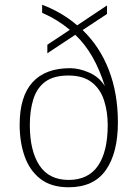

<svg xmlns="http://www.w3.org/2000/svg" viewBox="-20 -781 581 811"><path d="M270 10Q196 10 150.5 -25.5Q105 -61 84 -121Q63 -181 63 -254Q63 -373 117 -433Q171 -493 276 -493Q314 -493 356.5 -474.5Q399 -456 423 -417Q401 -487 370.5 -540.5Q340 -594 298 -634L180 -556V-592L275 -655Q250 -676 221 -694Q192 -712 158 -727V-761Q242 -729 306 -674L432 -758V-722L329 -654Q401 -585 439.5 -486Q478 -387 478 -264Q478 -135 427 -62.5Q376 10 270 10ZM270 -21Q353 -21 394 -81Q435 -141 435 -253Q435 -309 419.5 -357Q404 -405 367.5 -433.5Q331 -462 269 -462Q207 -462 171.5 -436Q136 -410 121 -362.5Q106 -315 106 -253Q106 -144 146.5 -82.5Q187 -21 270 -21Z"/></svg>

Font: Noto Serif ExtraLight
Style: Regular
Weight: 200
Designer: Monotype Design Team
Foundry: Monotype Imaging Inc.
Version: Version 2.015; ttfautohint (v1.8.4.7-5d5b)